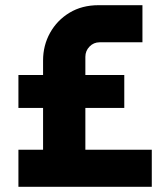

<svg xmlns="http://www.w3.org/2000/svg" viewBox="-20 -720 640 740"><path d="M51 0V-143H146V-304H51V-431H146V-487Q146 -545 173 -593.5Q200 -642 248 -671Q296 -700 360 -700H529V-557H364Q341 -557 325 -540.5Q309 -524 309 -501V-431H459V-304H309V-143H565V0Z"/></svg>

Font: MuseoModerno
Style: Bold
Weight: 700
Designer: Pablo Cosgaya, Héctor Gatti, Marcela Romero, and the Authors of The MuseoModerno Project.
Foundry: Omnibus-Type Team
Version: Version 1.001